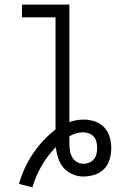

<svg xmlns="http://www.w3.org/2000/svg" viewBox="-20 -755 540 830"><path d="M120 55 62 40Q72 5 87 -27.5Q102 -60 122 -90Q142 -120 166.5 -146.5Q191 -173 220 -195V-680H75V-735H280V-227Q295 -233 311 -235.5Q327 -238 342 -238Q367 -238 390.5 -230Q414 -222 430.5 -204.5Q447 -187 454 -163Q461 -139 461 -115Q461 -91 454 -66.5Q447 -42 430 -24.5Q413 -7 389 0.5Q365 8 340 8Q316 8 293 -2Q270 -12 254.5 -30Q239 -48 231.5 -71.5Q224 -95 221 -119Q186 -83 160 -38.5Q134 6 120 55ZM340 -47Q353 -47 365.5 -52Q378 -57 386 -67Q394 -77 397 -89.5Q400 -102 400 -115Q400 -128 397 -141Q394 -154 385.5 -164Q377 -174 364.5 -178.5Q352 -183 339 -183Q323 -183 308.5 -178.5Q294 -174 280 -166Q280 -159 280 -151.5Q280 -144 280 -137Q280 -121 282 -106Q284 -91 291 -77.5Q298 -64 311.5 -55.5Q325 -47 340 -47Z"/></svg>

Font: Iosevka Term Light
Style: Regular
Weight: 300
Monospace: yes
Designer: Belleve Invis
Foundry: Belleve Invis
Version: Version 9.0.1; ttfautohint (v1.8.3)